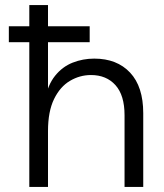

<svg xmlns="http://www.w3.org/2000/svg" viewBox="-20 -740 650 760"><path d="M335 -573H15V-636H335ZM547 0H473V-284Q473 -363 437 -403Q401 -443 340 -443Q296 -443 257 -420Q218 -397 194 -348Q170 -299 170 -221V0H96V-720H170V-343H157Q169 -404 198 -440Q227 -476 267.5 -492Q308 -508 353 -508Q443 -508 495 -452.5Q547 -397 547 -292Z"/></svg>

Font: Wix Madefor Display
Style: Regular
Weight: 400
Designer: Dalton Maag Ltd
Foundry: Dalton Maag Ltd
Version: Version 3.100